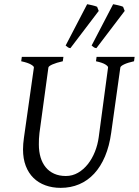

<svg xmlns="http://www.w3.org/2000/svg" viewBox="-20 -889 668 924"><path d="M625 -594.2Q594.2 -587.4 577.1 -579.1Q560.1 -570.8 559.1 -564L515.1 -250Q506.3 -186 485.4 -136.5Q464.4 -86.9 433.1 -53.2Q401.9 -19.5 361.1 -2.2Q320.3 15.1 272 15.1Q231.9 15.1 198.5 2.9Q165 -9.3 141.1 -32.7Q117.2 -56.2 104 -90.6Q90.8 -125 90.8 -169.9Q90.8 -195.8 95.2 -226.1L143.1 -564Q144 -569.8 128.9 -578.6Q113.8 -587.4 82 -594.2L85 -615.2H285.2L282.2 -594.2Q251.5 -587.4 232.7 -579.1Q213.9 -570.8 212.9 -564L169.9 -249Q168 -234.9 167.5 -220.7Q167 -206.5 167 -193.8Q167 -159.7 175.3 -131.8Q183.6 -104 200 -84Q216.3 -64 240.7 -53Q265.1 -42 296.9 -42Q328.6 -42 355.5 -57.6Q382.3 -73.2 402.8 -99.1Q423.3 -125 436.8 -158.7Q450.2 -192.4 455.1 -229L500 -564Q501 -569.8 487.3 -578.6Q473.6 -587.4 441.9 -594.2L444.8 -615.2H627.9ZM318.8 -657.2Q311.5 -658.2 307.1 -661.1Q302.7 -664.1 295.9 -669.9L399.4 -868.7Q404.3 -867.7 410.9 -866.5Q417.5 -865.2 424.3 -863.5Q431.2 -861.8 437.3 -860.1Q443.4 -858.4 447.3 -856.4L455.1 -836.4ZM443.8 -657.2Q436.5 -658.2 432.1 -661.1Q427.7 -664.1 420.9 -669.9L524.4 -868.7Q529.3 -867.7 535.9 -866.5Q542.5 -865.2 549.3 -863.5Q556.2 -861.8 562.3 -860.1Q568.4 -858.4 572.3 -856.4L580.1 -836.4Z"/></svg>

Font: Gentium Plus Eur
Style: Italic
Weight: 400
Italic angle: -8°
Designer: J. Victor Gaultney, Annie Olsen, Iska Routamaa, Becca Hirsbrunner
Foundry: SIL International
Version: Version 5.000